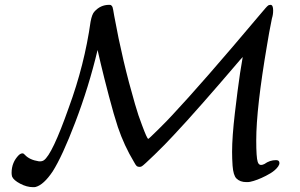

<svg xmlns="http://www.w3.org/2000/svg" viewBox="-20 -725 1241 795"><path d="M941 -96Q941 -158 952.5 -256.5Q964 -355 974 -422L985 -489Q984 -489 938.5 -435.5Q893 -382 821 -300Q749 -218 698 -164Q665 -128 620 -84.5Q575 -41 568 -37Q564 -34 558 -34Q550 -34 546 -37.5Q542 -41 535 -54Q494 -122 468 -199Q452 -247 431 -327Q410 -407 397 -462L384 -518Q348 -366 291 -217Q238 -78 198 -15Q161 40 128 49Q125 50 117 50Q91 50 63.5 35.5Q36 21 30 6Q28 -2 28 -9Q28 -53 58 -83Q66 -90 73 -90Q78 -90 83 -84Q102 -63 141 -57Q153 -56 161 -61Q196 -84 265 -280Q330 -457 355 -635Q361 -667 371 -677Q396 -705 432 -705Q437 -705 439 -704Q444 -701 446 -695.5Q448 -690 453 -659Q487 -472 539 -294Q553 -245 568 -207Q589 -150 594 -150Q596 -150 635 -188.5Q674 -227 693 -248Q816 -379 1056 -664Q1086 -700 1089 -701Q1093 -705 1100 -705Q1111 -705 1111 -682Q1111 -664 1106 -649Q1093 -585 1086 -540Q1041 -277 1041 -144Q1041 -73 1047 -55Q1051 -42 1061 -42Q1067 -42 1075 -46Q1097 -62 1123 -62Q1137 -62 1137 -50Q1137 -37 1116 -19Q1103 -8 1081 3Q1044 22 1015 28Q1010 29 1000 29Q974 29 959 14Q946 1 943 -39Q941 -69 941 -96Z"/></svg>

Font: MathJax_Caligraphic
Style: Regular
Weight: 400
Version: Version 1.1